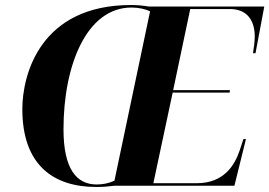

<svg xmlns="http://www.w3.org/2000/svg" viewBox="-20 -740 1073 765"><path d="M364 5C390 5 414 3 436 0H914L960 -186H950L934 -138C915 -83 873 -10 764 -10H591L668 -371H895L896 -381H670L738 -704H896C968 -704 995 -654 995 -595C995 -575 992 -552 988 -528H998L1033 -714H573C550 -718 525 -720 502 -720C142 -720 69 -445 69 -305C69 -85 190 5 364 5ZM365 -5C286 -5 233 -65 233 -225C233 -480 325 -710 504 -710C533 -710 558 -704 578 -695L436 -20C412 -9 389 -5 365 -5Z"/></svg>

Font: Noto Serif Display
Style: Bold Italic
Weight: 700
Italic angle: -12°
Designer: Monotype Design Team
Foundry: Monotype Imaging Inc.
Version: Version 2.009